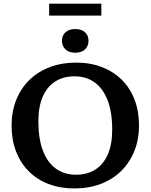

<svg xmlns="http://www.w3.org/2000/svg" viewBox="-20 -1046 846 1078"><path d="M407.5 -694.5Q487.5 -694.5 552.5 -669.2Q617.5 -644 664 -597.8Q710.5 -551.5 735.5 -486.5Q760.5 -421.5 760.5 -342Q760.5 -263 734.2 -197.8Q708 -132.5 660 -85.5Q612 -38.5 545.5 -13.2Q479 12 397.5 12Q317.5 12 252.5 -13Q187.5 -38 141.2 -84.5Q95 -131 70 -196Q45 -261 45 -340Q45 -419.5 71 -484.8Q97 -550 145.2 -597Q193.5 -644 260 -669.2Q326.5 -694.5 407.5 -694.5ZM406.5 -65Q469.5 -65 515 -93.8Q560.5 -122.5 585.2 -178.8Q610 -235 610 -317.5Q610 -416 584.2 -482.8Q558.5 -549.5 511.2 -583.5Q464 -617.5 399 -617.5Q336 -617.5 290.5 -588.8Q245 -560 220.2 -503.8Q195.5 -447.5 195.5 -365Q195.5 -267 221 -200Q246.5 -133 294 -99Q341.5 -65 406.5 -65ZM402.5 -750Q367.5 -750 347.8 -768.5Q328 -787 328 -817Q328 -847 347.8 -865Q367.5 -883 402.5 -883Q437.5 -883 457.2 -865Q477 -847 477 -817Q477 -787 457.2 -768.5Q437.5 -750 402.5 -750ZM256 -958.5V-1025.5H549V-958.5Z"/></svg>

Font: Newsreader SemiBold
Style: Regular
Weight: 600
Designer: Hugues Gentile
Foundry: Production Type
Version: Version 1.003